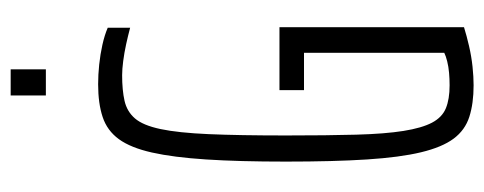

<svg xmlns="http://www.w3.org/2000/svg" viewBox="-294 -606 908 360"><g transform="rotate(-90 160.0 -426.0)"><path d="M180 8Q146 8 121 0Q96 -8 80 -29.5Q64 -51 54.5 -90.5Q45 -130 41 -192Q37 -254 37 -344Q37 -432 41 -493.5Q45 -555 54 -595Q63 -635 79 -657Q95 -679 120.5 -687.5Q146 -696 182 -696Q200 -696 219 -694Q238 -692 256 -688Q274 -684 288 -678V-636Q273 -640 257 -643.5Q241 -647 225.5 -649Q210 -651 199 -651Q171 -651 151 -646.5Q131 -642 118 -627Q105 -612 98 -579Q91 -546 88.5 -489Q86 -432 86 -344Q86 -266 87.5 -212Q89 -158 94.5 -123.5Q100 -89 110 -70Q120 -51 137 -44Q154 -37 180 -37Q192 -37 203.5 -38Q215 -39 225 -41.5Q235 -44 241 -47V-310H171V-356H289V-10Q273 -5 253.5 -0.5Q234 4 215 6Q196 8 180 8ZM161 -794V-860H210V-794Z"/></g></svg>

Font: Saira UltraCondensed Light
Style: Regular
Weight: 300
Width: 1
Designer: Hector Gatti with collaboration of the Omnibus-Type team
Foundry: Omnibus-Type
Version: Version 1.101